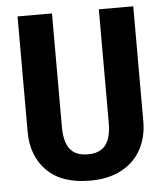

<svg xmlns="http://www.w3.org/2000/svg" viewBox="-51 -738 691 800"><g transform="rotate(-5 294.0 -338.0)"><path d="M536 -210Q536 -146 508.5 -94.5Q481 -43 426.5 -13.5Q372 16 294 16Q176 16 114 -46Q52 -108 52 -210V-692H196V-217Q196 -155 219.5 -124.5Q243 -94 294 -94Q345 -94 368.5 -124.5Q392 -155 392 -217V-692H536Z"/></g></svg>

Font: Fira Sans Condensed SemiBold
Style: Regular
Weight: 600
Width: 3
Designer: bBox Type GmbH & Carrois Corporate GbR & Edenspiekermann AG
Foundry: bBox Type GmbH & Carrois Corporate GbR & Edenspiekermann AG
Version: Version 4.301